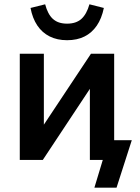

<svg xmlns="http://www.w3.org/2000/svg" viewBox="-20 -744 652 893"><path d="M419 129 458 0H399V-92H593L522 129ZM72 0V-494H184V-128H160L403 -494H511V0H398V-367H422L179 0ZM292 -557Q246 -557 211 -574.5Q176 -592 153.5 -625.5Q131 -659 122 -707L190 -724Q202 -678 226 -656Q250 -634 292 -634Q334 -634 358.5 -656Q383 -678 396 -724L463 -707Q453 -658 430 -624.5Q407 -591 372.5 -574Q338 -557 292 -557Z"/></svg>

Font: Nunito Sans 10pt SemiCondensed
Style: Bold
Weight: 700
Width: 4
Designer: Vernon Adams
Foundry: Vernon Adams
Version: Version 3.101;gftools[0.9.27]